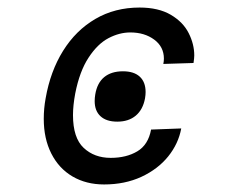

<svg xmlns="http://www.w3.org/2000/svg" viewBox="-20 -520 640 509"><path d="M256 -31Q208.5 -31 172.2 -52.2Q136 -73.5 116 -113Q96 -152.5 96 -205Q96 -232.5 101 -259.5Q113.5 -331 147.2 -385.2Q181 -439.5 232.8 -469.8Q284.5 -500 350 -500Q400 -500 432.8 -480.8Q465.5 -461.5 480.2 -432.2Q495 -403 495 -373Q495 -366 493 -353L413 -350.5Q414.5 -358 414.5 -364.5Q414.5 -396 388.8 -415Q363 -434 325.5 -434Q296.5 -434 267.5 -418.8Q238.5 -403.5 214.8 -367.2Q191 -331 179.5 -272.5Q173.5 -240.5 173.5 -215Q173.5 -154.5 201.8 -128Q230 -101.5 273.5 -101.5Q315 -101.5 344 -118.8Q373 -136 380.5 -176.5L460.5 -179.5Q453 -139 425.8 -105.2Q398.5 -71.5 354.8 -51.2Q311 -31 256 -31ZM231 -252Q231 -260.5 232.5 -269.5Q237.5 -300 256.2 -315.5Q275 -331 306 -331Q335 -331 350.5 -316.8Q366 -302.5 366 -276Q366 -268.5 364.5 -259.5Q359 -229.5 340 -213.5Q321 -197.5 291 -197.5Q262 -197.5 246.5 -211.8Q231 -226 231 -252Z"/></svg>

Font: JuliaMono MediumItalic
Style: Regular
Weight: 500
Italic angle: -9°
Monospace: yes
Designer: cormullion
Foundry: corm
Version: Version 0.049; ttfautohint (v1.8.4)